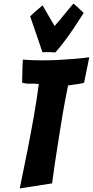

<svg xmlns="http://www.w3.org/2000/svg" viewBox="-20 -1048 517 1069"><path d="M90 1Q113 -109 134 -216Q143 -261 152 -310Q161 -359 169.5 -406.5Q178 -454 184.5 -498.5Q191 -543 196 -580Q173 -583 149.5 -582Q126 -581 103 -588Q104 -604 104 -625Q104 -646 105 -667Q106 -690 107 -716Q133 -714 159 -713Q185 -712 211 -712Q262 -712 309.5 -714.5Q357 -717 397.5 -720.5Q438 -724 477 -729L466 -675Q461 -652 456.5 -628Q452 -604 448 -587Q426 -581 403.5 -578.5Q381 -576 359 -572Q352 -538 344 -496.5Q336 -455 328.5 -410.5Q321 -366 314 -320Q307 -274 300 -232Q284 -133 270 -27ZM288 -756Q275 -757 264 -757.5Q253 -758 246 -758Q236 -758 230 -757.5Q224 -757 220 -757Q216 -757 216 -758Q207 -784 195.5 -818.5Q184 -853 173 -884Q161 -920 148 -957Q159 -967 170 -978Q181 -987 193 -997.5Q205 -1008 217 -1018L284 -903Q294 -914 308 -931Q322 -948 336.5 -965.5Q351 -983 364.5 -999.5Q378 -1016 389 -1028Q402 -1017 412 -1008Q422 -999 430 -991L446 -976Q419 -933 392 -893Q369 -859 341 -821Q313 -783 288 -756Z"/></svg>

Font: Bangers
Style: Regular
Weight: 400
Designer: vernon adams
Foundry: Vernon Adams
Version: Version 2.000